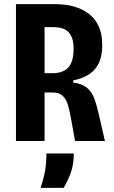

<svg xmlns="http://www.w3.org/2000/svg" viewBox="-20 -680 549 926"><path d="M57 0V-660H251Q270 -660 298 -656.5Q326 -653 356.5 -642Q387 -631 413.5 -609.5Q440 -588 456.5 -552Q473 -516 473 -461Q473 -431 466.5 -404Q460 -377 444 -354.5Q428 -332 401 -316.5Q374 -301 333 -292V-282Q377 -276 400.5 -255.5Q424 -235 435.5 -203Q447 -171 456 -131L486 0H342L321 -116Q315 -149 307 -175.5Q299 -202 282 -218Q265 -234 234 -234H195V0ZM195 -327H232Q285 -327 310 -355Q335 -383 335 -445Q335 -498 312 -523.5Q289 -549 238 -549H195ZM176 226Q197 159 200.5 122Q204 85 204 60H336Q336 113 321.5 153Q307 193 287 226Z"/></svg>

Font: Bricolage Grotesque Condensed
Style: Bold
Weight: 700
Width: 3
Designer: Mathieu Triay
Foundry: Atelier Triay
Version: Version 1.001;gftools[0.9.33.dev8+g029e19f]